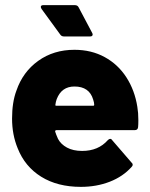

<svg xmlns="http://www.w3.org/2000/svg" viewBox="-20 -720 586 748"><path d="M519 -252Q519 -234 518 -225Q517 -213 505 -213H200Q198 -213 196 -211.5Q194 -210 195 -207Q198 -197 206 -179Q217 -158 241 -145Q265 -132 300 -132Q363 -132 400 -174Q405 -179 409 -179Q414 -179 417 -174L493 -86Q497 -83 497 -78Q497 -74 493 -70Q459 -32 407.5 -12Q356 8 295 8Q204 8 140.5 -31.5Q77 -71 49 -142Q27 -195 27 -258Q27 -322 44 -367Q69 -440 129 -483Q189 -526 270 -526Q336 -526 388 -497.5Q440 -469 472.5 -418.5Q505 -368 515 -304Q519 -281 519 -252ZM201 -334Q197 -323 196 -313Q194 -308 200 -308H343Q347 -308 347 -312Q347 -320 343 -332Q328 -383 270 -383Q220 -383 201 -334ZM215 -585 142 -685Q139 -690 139 -693Q139 -700 149 -700H271Q282 -700 286 -692L339 -592Q341 -588 341 -586Q341 -578 331 -578H229Q220 -578 215 -585Z"/></svg>

Font: BARLOWEXTRABOLD
Style: Regular
Weight: 800
Designer: Jeremy Tribby
Foundry: Tribby Type
Version: Version 1.422